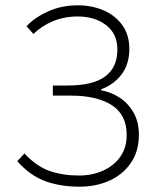

<svg xmlns="http://www.w3.org/2000/svg" viewBox="-20 -691 587 723"><path d="M280 12Q207 12 150 -9Q93 -30 45 -84L72 -113Q118 -64 167.5 -47Q217 -30 278 -30Q326 -30 367 -48Q408 -66 432.5 -100Q457 -134 457 -183Q457 -259 401 -295Q345 -331 246 -331H179V-369H233Q331 -369 376.5 -403.5Q422 -438 422 -504Q422 -564 379.5 -596.5Q337 -629 272 -629Q222 -629 179 -611Q136 -593 106 -563L80 -592Q110 -625 161 -648Q212 -671 272 -671Q326 -671 370 -652Q414 -633 440.5 -596.5Q467 -560 467 -507Q467 -449 437.5 -410.5Q408 -372 361 -355V-351Q399 -344 431 -323Q463 -302 483 -267Q503 -232 503 -183Q503 -121 472.5 -77Q442 -33 391.5 -10.5Q341 12 280 12Z"/></svg>

Font: Source Sans 3 Light
Style: Regular
Weight: 300
Designer: Paul D. Hunt
Foundry: Adobe
Version: Version 3.052;hotconv 1.1.0;makeotfexe 2.6.0